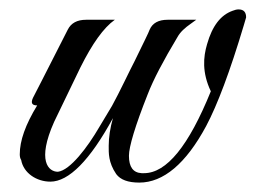

<svg xmlns="http://www.w3.org/2000/svg" viewBox="-20 -386 543 408"><path d="M503 -349C503 -360 498 -366 487 -366C483 -366 479 -365 474 -363C449 -354 431 -331 420 -292C412 -265 409 -232 428 -192C381 -76 334 -18 286 -18H281C263 -19 254 -31 254 -55C254 -74 267 -118 294 -186C306 -217 327 -257 357 -307C363 -318 373 -327 386 -336L397 -344H336C317 -344 304 -337 298 -323C296 -317 285 -295 266 -256C255 -235 234 -190 218 -161L191 -116C166 -73 129 -24 103 -21C83 -21 58 -44 95 -127L151 -243C176 -293 200 -327 224 -344H163C144 -344 131 -337 124 -323L68 -213L50 -178C45 -167 48 -162 59 -162C34 -121 22 -87 22 -58C22 -53 23 -49 25 -46C30 -18 58 0 87 0C126 0 171 -45 220 -135C214 -114 211 -94 211 -76C211 -61 210 -41 227 -16C236 -4 252 2 276 2C327 2 375 -38 418 -118C442 -163 469 -235 498 -332L503 -349Z"/></svg>

Font: VL Great Vibes
Style: Regular
Weight: 400
Designer: Robert E. Leuschke
Foundry: Robert E. Leuschke
Version: Version 1.001